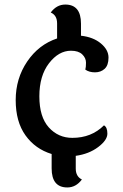

<svg xmlns="http://www.w3.org/2000/svg" viewBox="-20 -678 540 844"><path d="M336 -574V-521Q390 -515 423.5 -487Q457 -459 457 -425Q457 -391 440 -375.5Q423 -360 397.5 -360Q372 -360 355 -372Q358 -382 358 -402.5Q358 -423 341.5 -439Q325 -455 292 -455Q238 -455 195.5 -400Q153 -345 153 -254.5Q153 -164 194.5 -118Q236 -72 298 -72Q382 -72 437 -127Q452 -119 452 -90.5Q452 -62 411.5 -31.5Q371 -1 313 7V63Q313 98 340 111Q314 146 276 146Q207 146 207 62V-1Q135 -23 92 -83Q49 -143 49 -238Q49 -333 99.5 -407.5Q150 -482 231 -509V-575Q231 -611 203 -623Q229 -658 267 -658Q336 -658 336 -574Z"/></svg>

Font: Laila Medium
Style: Regular
Weight: 500
Designer: Hitesh Malaviya
Foundry: Indian Type Foundry
Version: Version 1.302;PS 1.0;hotconv 1.0.78;makeotf.lib2.5.61930; tt